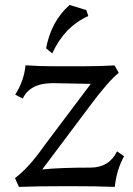

<svg xmlns="http://www.w3.org/2000/svg" viewBox="-20 -734 526 757"><path d="M432.6 2.9Q368.2 0 248.5 0Q124 0 54.7 2.9L39.1 -31.7Q95.2 -74.2 155.3 -160.6L337.9 -403.3L189 -406.2Q97.7 -406.2 69.8 -345.2L40 -360.8Q74.7 -415 80.6 -476.6Q136.7 -472.7 192.9 -472.7H307.1Q369.6 -472.7 431.6 -476.1L448.2 -446.8Q407.7 -415 333 -314.5L146.5 -65.9Q214.4 -73.2 336.4 -73.2Q410.2 -73.2 441.4 -137.2L469.2 -118.2Q439.5 -64 432.6 2.9ZM186 -523.4 161.6 -543.5Q182.1 -650.9 254.4 -714.4L320.3 -694.3L328.1 -670.9Q233.4 -627.9 186 -523.4Z"/></svg>

Font: Kelvinch
Style: Regular
Weight: 400
Designer: Paul James MIller
Foundry: High-Logic / Made with FontCreator
Version: Version 3.30 September 23, 2016